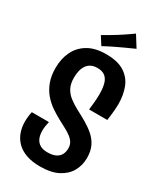

<svg xmlns="http://www.w3.org/2000/svg" viewBox="-221 -963 888 1052"><g transform="rotate(30 223.0 -437.0)"><path d="M220.2 10Q170.2 10 133.8 -2.9Q97.4 -15.8 73.7 -39.1Q50 -62.4 38.3 -93.9Q26.6 -125.4 26.6 -162.6Q26.6 -177.6 28.4 -193.5Q30.2 -209.4 33.8 -225.4H142Q138.2 -209.4 136.1 -194.6Q134 -179.8 134 -167Q134 -140.4 142.4 -120.2Q150.8 -100 169.1 -88.7Q187.4 -77.4 216.2 -77.4Q250.2 -77.4 269.9 -87.7Q289.6 -98 298 -115.1Q306.4 -132.2 306.4 -153Q306.4 -174.2 297.3 -189.3Q288.2 -204.4 272.2 -216.5Q256.2 -228.6 234.3 -240.3Q212.4 -252 186.8 -265.6Q156 -282 127.3 -302Q98.6 -322 75.6 -349.4Q52.6 -376.8 38.8 -414.1Q25 -451.4 25 -501Q25 -558.8 47.1 -604.8Q69.2 -650.8 114.3 -677.7Q159.4 -704.6 228.2 -704.6Q301.2 -704.6 343.7 -677.9Q386.2 -651.2 404.5 -605Q422.8 -558.8 422.8 -499.8Q422.8 -482.8 421.3 -465.4Q419.8 -448 417.8 -430.4Q415.8 -412.8 413.2 -395.2H298.2Q301.6 -421.8 303.7 -447.8Q305.8 -473.8 305.8 -497.4Q305.8 -532.2 299 -558.8Q292.2 -585.4 274.6 -600.3Q257 -615.2 224.4 -615.2Q201.4 -615.2 185 -606.8Q168.6 -598.4 158.4 -583.2Q148.2 -568 143.6 -548.1Q139 -528.2 139 -504.6Q139 -467 152.2 -441.3Q165.4 -415.6 189.5 -397Q213.6 -378.4 244.4 -361.8Q277 -345 308.1 -327Q339.2 -309 365.2 -286.5Q391.2 -264 406.3 -233.3Q421.4 -202.6 421.4 -158.8Q421.4 -112.6 399.9 -74.3Q378.4 -36 334 -13Q289.6 10 220.2 10ZM182.8 -729.2 150 -780.4Q168.8 -791.2 189.1 -802.9Q209.4 -814.6 230.2 -827.8Q244.4 -837 258.3 -846.1Q272.2 -855.2 286.1 -864.9Q300 -874.6 312.8 -883.8L357.2 -813Q341.4 -805.8 325.7 -798.7Q310 -791.6 294.9 -784.8Q279.8 -778 265.2 -770.8Q251.2 -764.2 237.1 -757.3Q223 -750.4 209.6 -743.5Q196.2 -736.6 182.8 -729.2Z"/></g></svg>

Font: Truculenta
Style: Regular
Weight: 400
Designer: Ivan Castro, Eva Sanz & Omnibus-Type Team
Foundry: Omnibus-Type
Version: Version 1.002